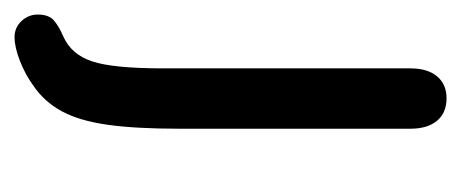

<svg xmlns="http://www.w3.org/2000/svg" viewBox="-210 -230 634 264"><g transform="rotate(90 107.0 -98.0)"><path d="M152 -28V-345Q152 -369 141 -382Q130 -395 110 -395Q91 -395 80 -382Q69 -369 69 -345V-5Q69 63 59.5 92Q50 121 25 132Q11 138 3 145Q-5 152 -5 167Q-5 180 4 189.5Q13 199 26 199Q40 199 59 191.5Q78 184 93 173Q115 158 128 134Q141 110 146.5 71.5Q152 33 152 -28Z"/></g></svg>

Font: Beiruti Medium
Style: Regular
Weight: 500
Designer: Arlette Boutros
Foundry: Boutros
Version: Version 1.41